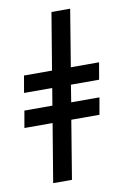

<svg xmlns="http://www.w3.org/2000/svg" viewBox="-87 -772 530 822"><g transform="rotate(-10 178.0 -361.5)"><path d="M277.7 -723H196.4L155.2 -475.5H33.4L20.6 -402H143.1L130.7 -327.4H8.9L-3.9 -253.9H118.6L76.3 0H158L199.9 -253.9H322.4L335.2 -327.4H212.4L224.4 -402H346.9L359.7 -475.5H236.9Z"/></g></svg>

Font: Margiela Sans Medium
Style: Italic
Weight: 500
Italic angle: -9.39999°
Designer: Stefan Endress, Andreas Faust
Version: Version 1.100;FEAKit 1.0